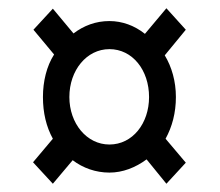

<svg xmlns="http://www.w3.org/2000/svg" viewBox="-20 -591 532 465"><path d="M108 -146 156 -203C181 -184 212 -173 245 -173C277 -173 308 -185 335 -205L383 -146L430 -197L381 -255C397 -284 406 -318 406 -356C406 -394 396 -429 379 -457L430 -519L383 -571L331 -509C306 -529 276 -540 245 -540C212 -540 183 -529 158 -510L108 -570L61 -519L111 -459C93 -431 84 -394 84 -356C84 -318 92 -284 108 -255L60 -198ZM245 -241C190 -241 148 -292 148 -356C148 -421 190 -472 245 -472C301 -472 341 -421 341 -356C341 -292 301 -241 245 -241Z"/></svg>

Font: Noto Serif Condensed ExtraBold
Style: Regular
Weight: 800
Width: 3
Designer: Monotype Design Team
Foundry: Monotype Imaging Inc.
Version: Version 2.013